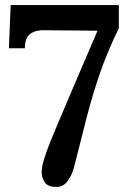

<svg xmlns="http://www.w3.org/2000/svg" viewBox="-20 -720 509 756"><path d="M200 16Q169 16 156.5 -2Q144 -20 144 -42Q144 -62 153.5 -93Q163 -124 178 -161.5Q193 -199 209 -236Q234 -295 271.5 -383.5Q309 -472 364 -599L154 -601Q120 -602 99 -586.5Q78 -571 78 -530H15L22 -700H448V-609Q403 -517 373.5 -431.5Q344 -346 321 -256Q298 -166 271 -60Q264 -32 246.5 -7.5Q229 17 200 16Z"/></svg>

Font: Lora
Style: Bold
Weight: 700
Designer: Olga Karpushina, Alexei Vanyashin (Cyrillic)
Foundry: Cyreal
Version: Version 3.006; ttfautohint (v1.8.4.7-5d5b);gftools[0.9.30]